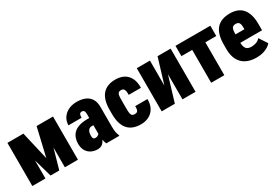

<svg xmlns="http://www.w3.org/2000/svg" viewBox="37 -1281 2936 2035"><g transform="rotate(-30 1505.5 -264.0)"><path d="M329.1 -181.6 410.2 -528.3H532.7L382.8 0H275.9L126 -528.3H249ZM213.4 -528.3V0H53.2V-528.3ZM451.2 0V-528.3H611.3V0Z M936 -132.8V-365.2Q936 -387.7 932.6 -399.7Q929.2 -411.6 921.6 -416.7Q914.1 -421.9 899.4 -421.9Q887.7 -421.9 880.4 -416Q873 -410.2 870.1 -397.9Q867.2 -385.7 867.2 -365.7H706.5Q706.5 -402.3 720.7 -433.8Q734.9 -465.3 761.2 -488.8Q787.6 -512.2 824.5 -525.1Q861.3 -538.1 907.2 -538.1Q961.4 -538.1 1004.4 -520.8Q1047.4 -503.4 1072.5 -465.3Q1097.7 -427.2 1097.7 -364.3V-133.3Q1097.7 -81.5 1103 -54.9Q1108.4 -28.3 1117.7 -8.3V0H957.5Q946.3 -24.4 941.2 -59.8Q936 -95.2 936 -132.8ZM954.1 -322.8 955.1 -234.9H913.6Q898.4 -234.9 887.7 -227.8Q877 -220.7 869.9 -209Q862.8 -197.3 859.9 -182.9Q856.9 -168.5 856.9 -153.3Q856.9 -131.8 861.6 -122.1Q866.2 -112.3 873.3 -109.6Q880.4 -106.9 889.2 -106.9Q907.7 -106.9 920.2 -115Q932.6 -123 938 -134.3Q943.4 -145.5 940.9 -153.3L957.5 -88.9Q949.2 -70.8 941.4 -53.5Q933.6 -36.1 921.9 -21.7Q910.2 -7.3 893.1 1.2Q876 9.8 850.1 9.8Q809.1 9.8 774.2 -6.8Q739.3 -23.4 718 -58.1Q696.8 -92.8 696.8 -146Q696.8 -182.6 708.3 -214.6Q719.7 -246.6 744.6 -271Q769.5 -295.4 811.8 -309.1Q854 -322.8 915 -322.8Z M1375.5 -116.7Q1392.1 -116.7 1402.3 -122.6Q1412.6 -128.4 1417.2 -143.8Q1421.9 -159.2 1420.9 -188.5H1570.8Q1571.8 -123 1546.6 -78.9Q1521.5 -34.7 1478 -12.5Q1434.6 9.8 1379.4 9.8Q1325.7 9.8 1285.6 -6.1Q1245.6 -22 1219 -53.2Q1192.4 -84.5 1179.2 -130.9Q1166 -177.2 1166 -238.8V-289.1Q1166 -350.6 1179.2 -397.2Q1192.4 -443.8 1219 -475.1Q1245.6 -506.3 1285.4 -522.2Q1325.2 -538.1 1378.4 -538.1Q1436 -538.1 1479.5 -515.6Q1522.9 -493.2 1547.4 -446.3Q1571.8 -399.4 1570.8 -326.2H1420.9Q1421.9 -356.4 1417.7 -375.2Q1413.6 -394 1403.3 -402.6Q1393.1 -411.1 1374.5 -411.1Q1356.4 -411.1 1346.7 -404.3Q1336.9 -397.5 1332.5 -382.8Q1328.1 -368.2 1327.4 -345Q1326.7 -321.8 1326.7 -289.1V-238.8Q1326.7 -205.6 1327.6 -182.1Q1328.6 -158.7 1333 -144.3Q1337.4 -129.9 1347.4 -123.3Q1357.4 -116.7 1375.5 -116.7Z M1797.4 -221.7 1890.6 -528.3H2050.8V0H1890.6V-307.6L1797.4 0H1636.2V-528.3H1797.4Z M2402.8 -528.3V0H2242.2V-528.3ZM2536.6 -528.3V-402.3H2109.9V-528.3Z M2795.4 9.8Q2738.8 9.8 2694.6 -5.9Q2650.4 -21.5 2620.6 -52Q2590.8 -82.5 2575.4 -126.5Q2560.1 -170.4 2560.1 -227.1V-284.7Q2560.1 -348.1 2573.5 -395.5Q2586.9 -442.9 2613.8 -474.4Q2640.6 -505.9 2682.1 -522Q2723.6 -538.1 2779.8 -538.1Q2829.1 -538.1 2867.4 -523.4Q2905.8 -508.8 2932.4 -478.3Q2959 -447.8 2973.1 -400.6Q2987.3 -353.5 2987.3 -289.1V-212.4H2620.1V-315.4H2830.6V-333.5Q2831.1 -365.7 2825 -382.3Q2818.8 -398.9 2807.1 -405Q2795.4 -411.1 2778.3 -411.1Q2758.3 -411.1 2746.6 -404.3Q2734.9 -397.5 2729.5 -382.8Q2724.1 -368.2 2722.4 -343.8Q2720.7 -319.3 2720.7 -284.7V-227.1Q2720.7 -192.9 2726.3 -171.4Q2731.9 -149.9 2742.9 -138.2Q2753.9 -126.5 2769.8 -121.8Q2785.6 -117.2 2806.2 -117.2Q2835.4 -117.2 2863.3 -127.2Q2891.1 -137.2 2910.6 -160.2L2976.1 -60.5Q2962.9 -43.5 2937 -27.1Q2911.1 -10.7 2875.5 -0.5Q2839.8 9.8 2795.4 9.8Z"/></g></svg>

Font: Roboto Condensed Black
Style: Regular
Weight: 900
Designer: Christian Robertson
Foundry: Google
Version: Version 3.008; 2023